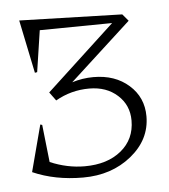

<svg xmlns="http://www.w3.org/2000/svg" viewBox="-38 -647 396 449"><g transform="rotate(-5 160.5 -422.5)"><path d="M171.9 -439Q129.4 -439 92.8 -418L78.1 -438L238.8 -586.9L68.8 -585L54.2 -487.8L48.8 -486.8L22.9 -611.8L264.2 -605L277.8 -588.9L133.8 -457Q158.2 -464.8 184.1 -464.8Q234.9 -464.8 267.3 -436Q299.8 -407.2 299.8 -362.8Q299.8 -308.1 253.4 -270.5Q207 -232.9 140.1 -232.9Q74.2 -232.9 22 -255.9L50.8 -365.2L55.2 -363.8L64.9 -275.9Q105 -258.8 146 -258.8Q199.2 -258.8 231.7 -285.4Q264.2 -312 264.2 -356Q264.2 -392.1 238.3 -415.5Q212.4 -439 171.9 -439Z"/></g></svg>

Font: Halibut Thin
Style: Regular
Weight: 250
Designer: Matteo Maggi
Foundry: Collletttivo
Version: Version 3.080 | FøM Fix